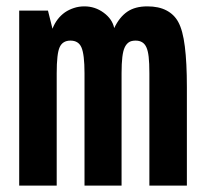

<svg xmlns="http://www.w3.org/2000/svg" viewBox="-20 -580 642 600"><path d="M40 -546.9H129.9L144 -490.2Q156.7 -522.9 183.1 -541.5Q195.3 -549.8 210.7 -554.9Q226.1 -560.1 243.7 -560.1Q276.9 -560.1 303.7 -540.5Q331.1 -520.5 336.9 -492.2Q353 -526.4 377.9 -543.5Q402.3 -560.1 440.4 -560.1Q476.1 -560.1 500.2 -547.4Q524.4 -534.7 537.1 -511.2Q551.3 -485.4 557.6 -434.8Q564 -384.3 564 -308.1V0H446.8V-351.1Q446.8 -383.3 444.6 -402.3Q442.4 -421.4 437.5 -432.1Q428.2 -453.1 403.8 -453.1Q389.6 -453.1 381.8 -447.3Q374 -441.4 369.6 -431.6Q364.7 -421.4 362.3 -401.6Q359.9 -381.8 359.9 -351.1V0H244.1V-351.1Q244.1 -410.2 234.4 -432.1Q225.1 -453.1 200.2 -453.1Q175.8 -453.1 166.5 -432.6Q157.2 -412.6 157.2 -351.1V0H40Z"/></svg>

Font: Hack
Style: Bold
Weight: 700
Monospace: yes
Designer: Christopher Simpkins
Foundry: Christopher Simpkins
Version: Version 2.017